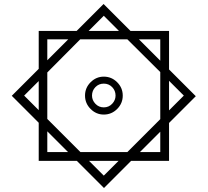

<svg xmlns="http://www.w3.org/2000/svg" viewBox="-20 -742 1041 962"><path d="M827 64V-126L961 -260L827 -394V-587H634L499 -722L364 -587H174V-397L39 -262L174 -127V64H365L501 200L637 64ZM500 -663 576 -587H424ZM217 -545H322L217 -440ZM383 20 217 -146V-379L382 -545H618L783 -381V-145L618 20ZM783 -545V-438L676 -545ZM500 -168Q539 -168 567 -196Q595 -224 595 -263Q595 -302 567 -330Q539 -358 500 -358Q462 -358 434 -330Q406 -302 406 -263Q406 -224 434 -196Q462 -168 500 -168ZM901 -263 827 -189V-337ZM101 -263 174 -336V-190ZM500 -204Q475 -204 458 -222Q441 -240 441 -263Q441 -288 458 -305.5Q475 -323 500 -323Q525 -323 542 -305.5Q559 -288 559 -263Q559 -240 542 -222Q525 -204 500 -204ZM217 20V-84L321 20ZM783 20H681L783 -82ZM500 138 426 64H574Z"/></svg>

Font: Noto Sans Arabic Condensed Extra
Style: Regular
Weight: 800
Width: 3
Designer: Nadine Chahine - Monotype Design Team
Foundry: Monotype Imaging Inc.
Version: Version 1.902